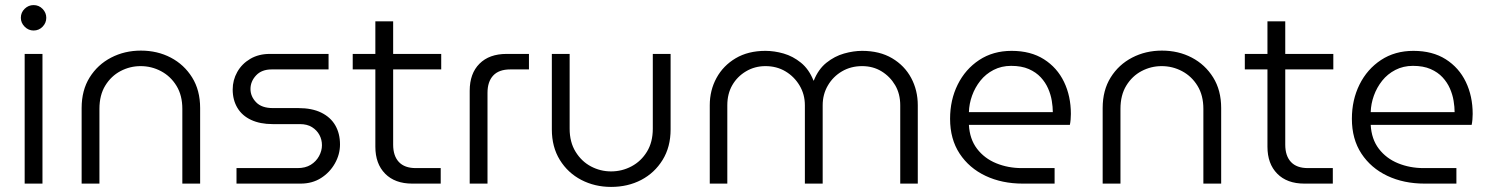

<svg xmlns="http://www.w3.org/2000/svg" viewBox="-20 -722 5859 755"><path d="M77 0V-510H147V0ZM112 -602Q92 -602 77 -617Q62 -632 62 -652Q62 -673 77 -687.5Q92 -702 112 -702Q133 -702 147.5 -687Q162 -672 162 -652Q162 -632 147.5 -617Q133 -602 112 -602Z M301 0V-297Q301 -367 332.5 -417.5Q364 -468 417 -495.5Q470 -523 534 -523Q599 -523 651.5 -495.5Q704 -468 735.5 -417.5Q767 -367 767 -297V0H697V-294Q697 -347 674 -384.5Q651 -422 613.5 -442Q576 -462 533 -462Q491 -462 454 -442.5Q417 -423 394 -385.5Q371 -348 371 -294V0Z M910 0V-61H1150Q1181 -61 1202 -74Q1223 -87 1234.5 -108Q1246 -129 1246 -151Q1246 -173 1236 -191.5Q1226 -210 1207 -222Q1188 -234 1159 -234H1052Q1003 -234 967.5 -250.5Q932 -267 913.5 -298Q895 -329 895 -370Q895 -407 913 -439Q931 -471 964 -490.5Q997 -510 1041 -510H1272V-449H1048Q1009 -449 987 -425.5Q965 -402 965 -372Q965 -343 987 -320Q1009 -297 1053 -297H1153Q1207 -297 1243.5 -279Q1280 -261 1298.5 -229Q1317 -197 1317 -154Q1317 -115 1297 -79.5Q1277 -44 1242.5 -22Q1208 0 1162 0Z M1601 0Q1533 0 1494.5 -39Q1456 -78 1456 -145V-638H1526V-153Q1526 -109 1548.5 -85Q1571 -61 1615 -61H1713V0ZM1367 -449V-510H1715V-449Z M1827 0V-365Q1827 -433 1865.5 -471.5Q1904 -510 1972 -510H2060V-449H1986Q1942 -449 1919.5 -425Q1897 -401 1897 -357V0Z M2383 13Q2319 13 2266 -14.5Q2213 -42 2181.5 -93Q2150 -144 2150 -213V-510H2220V-216Q2220 -163 2243.5 -125Q2267 -87 2304 -67.5Q2341 -48 2383 -48Q2426 -48 2463.5 -68Q2501 -88 2524 -125.5Q2547 -163 2547 -216V-510H2617V-213Q2617 -144 2585.5 -93Q2554 -42 2501.5 -14.5Q2449 13 2383 13Z M2771 0V-308Q2771 -367 2797.5 -415.5Q2824 -464 2873 -493Q2922 -522 2990 -522Q3025 -522 3061.5 -511.5Q3098 -501 3129.5 -475.5Q3161 -450 3179 -405H3180Q3198 -450 3230 -475.5Q3262 -501 3299 -511.5Q3336 -522 3370 -522Q3439 -522 3488 -493Q3537 -464 3563 -415.5Q3589 -367 3589 -308V0H3520V-308Q3520 -353 3500 -387Q3480 -421 3446.5 -441.5Q3413 -462 3370 -462Q3326 -462 3291 -441.5Q3256 -421 3235.5 -386Q3215 -351 3215 -308V0H3145V-308Q3145 -351 3124 -386Q3103 -421 3068.5 -441.5Q3034 -462 2990 -462Q2948 -462 2913.5 -441.5Q2879 -421 2859.5 -387Q2840 -353 2840 -308V0Z M4002 0Q3920 0 3855.5 -30.5Q3791 -61 3753.5 -118Q3716 -175 3716 -255Q3716 -329 3746 -389.5Q3776 -450 3830.5 -486Q3885 -522 3958 -522Q4033 -522 4085 -489Q4137 -456 4164 -400Q4191 -344 4191 -274Q4191 -264 4190 -252Q4189 -240 4187 -231H3790Q3793 -175 3822 -137Q3851 -99 3897.5 -80Q3944 -61 3998 -61H4127V0ZM3790 -281H4120Q4120 -301 4116 -325.5Q4112 -350 4101.5 -374Q4091 -398 4072.5 -418Q4054 -438 4025.5 -450.5Q3997 -463 3956 -463Q3918 -463 3887 -447Q3856 -431 3835 -404.5Q3814 -378 3802.5 -346Q3791 -314 3790 -281Z M4316 0V-297Q4316 -367 4347.5 -417.5Q4379 -468 4432 -495.5Q4485 -523 4549 -523Q4614 -523 4666.5 -495.5Q4719 -468 4750.5 -417.5Q4782 -367 4782 -297V0H4712V-294Q4712 -347 4689 -384.5Q4666 -422 4628.5 -442Q4591 -462 4548 -462Q4506 -462 4469 -442.5Q4432 -423 4409 -385.5Q4386 -348 4386 -294V0Z M5109 0Q5041 0 5002.5 -39Q4964 -78 4964 -145V-638H5034V-153Q5034 -109 5056.5 -85Q5079 -61 5123 -61H5221V0ZM4875 -449V-510H5223V-449Z M5582 0Q5500 0 5435.5 -30.5Q5371 -61 5333.5 -118Q5296 -175 5296 -255Q5296 -329 5326 -389.5Q5356 -450 5410.5 -486Q5465 -522 5538 -522Q5613 -522 5665 -489Q5717 -456 5744 -400Q5771 -344 5771 -274Q5771 -264 5770 -252Q5769 -240 5767 -231H5370Q5373 -175 5402 -137Q5431 -99 5477.5 -80Q5524 -61 5578 -61H5707V0ZM5370 -281H5700Q5700 -301 5696 -325.5Q5692 -350 5681.5 -374Q5671 -398 5652.5 -418Q5634 -438 5605.5 -450.5Q5577 -463 5536 -463Q5498 -463 5467 -447Q5436 -431 5415 -404.5Q5394 -378 5382.5 -346Q5371 -314 5370 -281Z"/></svg>

Font: MuseoModerno SemiBold Light
Style: Regular
Weight: 300
Version: Version 1.001